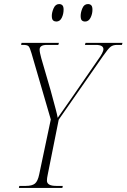

<svg xmlns="http://www.w3.org/2000/svg" viewBox="-20 -925 623 945"><path d="M73 0 75 -10H107Q138 -10 152 -21.5Q166 -33 173 -67L230 -337L135 -663Q127 -691 120.5 -697.5Q114 -704 95 -704H84L86 -714H270L267 -704H211Q175 -704 175 -681Q175 -668 183 -639L229 -481Q234 -462 241 -436.5Q248 -411 254.5 -386.5Q261 -362 264 -345Q277 -364 293.5 -387Q310 -410 332 -442L463 -632Q475 -648 482 -661.5Q489 -675 489 -683Q489 -704 451 -704H398L401 -714H583L580 -704H556Q536 -704 524 -694.5Q512 -685 487 -649L269 -336L215 -66Q211 -48 211 -36Q211 -10 257 -10H289L287 0ZM399 -819Q389 -819 383 -824.5Q377 -830 377 -847Q377 -864 385.5 -884.5Q394 -905 413 -905Q423 -905 429 -899Q435 -893 435 -877Q435 -856 425.5 -837.5Q416 -819 399 -819ZM257 -819Q248 -819 241.5 -824.5Q235 -830 235 -847Q235 -864 244 -884.5Q253 -905 271 -905Q281 -905 287 -899Q293 -893 293 -878Q293 -856 284 -837.5Q275 -819 257 -819Z"/></svg>

Font: Noto Serif Display Condensed ExtraLight
Style: Italic
Weight: 200
Width: 3
Italic angle: -12°
Designer: Monotype Design Team
Foundry: Monotype Imaging Inc.
Version: Version 2.009